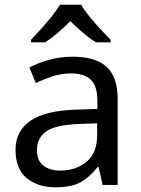

<svg xmlns="http://www.w3.org/2000/svg" viewBox="-20 -786 601 816"><path d="M288 -545Q386 -545 433 -502Q480 -459 480 -365V0H416L399 -76H395Q360 -32 321.5 -11Q283 10 215 10Q142 10 94 -28.5Q46 -67 46 -149Q46 -229 109 -272.5Q172 -316 303 -320L394 -323V-355Q394 -422 365 -448Q336 -474 283 -474Q241 -474 203 -461.5Q165 -449 132 -433L105 -499Q140 -518 188 -531.5Q236 -545 288 -545ZM314 -259Q214 -255 175.5 -227Q137 -199 137 -148Q137 -103 164.5 -82Q192 -61 235 -61Q303 -61 348 -98.5Q393 -136 393 -214V-262ZM325 -766Q337 -744 359.5 -716.5Q382 -689 406.5 -662.5Q431 -636 450 -617V-606H388Q362 -622 334 -645.5Q306 -669 279 -696Q252 -669 225 -646Q198 -623 172 -606H112V-617Q131 -637 154.5 -663Q178 -689 200 -716.5Q222 -744 235 -766Z"/></svg>

Font: Noto Sans Pahawh Hmong
Style: Regular
Weight: 400
Designer: Monotype Design Team
Foundry: Monotype Imaging Inc.
Version: Version 2.001; ttfautohint (v1.8.4.7-5d5b)